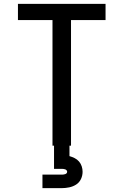

<svg xmlns="http://www.w3.org/2000/svg" viewBox="-20 -755 640 995"><path d="M252 0V-651H73V-735H527V-651H348V0ZM200 220V150H300Q304 150 308.5 149.5Q313 149 317.5 147.5Q322 146 325 143Q328 140 328 135Q328 131 325 127.5Q322 124 317.5 122.5Q313 121 308.5 120.5Q304 120 300 120H260V0H340V54Q354 58 367 64.5Q380 71 389.5 82Q399 93 403.5 107Q408 121 408 135Q408 155 399.5 173Q391 191 374.5 201.5Q358 212 338.5 216Q319 220 300 220Z"/></svg>

Font: Iosevka Curly Medium Extended
Style: Regular
Weight: 500
Width: 7
Monospace: yes
Designer: Belleve Invis
Foundry: Belleve Invis
Version: Version 11.1.0; ttfautohint (v1.8.3)